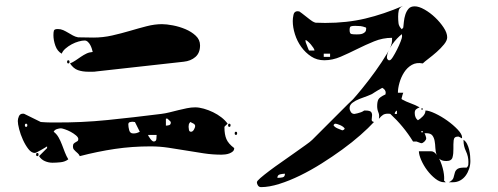

<svg xmlns="http://www.w3.org/2000/svg" viewBox="-20 -740 2040 787"><path d="M373 -447Q371 -446 359 -446Q347 -446 342 -446Q318 -446 299.5 -452.5Q281 -459 267 -480Q279 -485 290 -492.5Q301 -500 312 -507.5Q323 -515 334.5 -520.5Q346 -526 360 -527Q359 -532 356.5 -540Q354 -548 350 -555.5Q346 -563 340 -568.5Q334 -574 327 -574Q317 -574 302.5 -570Q288 -566 274 -558.5Q260 -551 248.5 -541Q237 -531 233 -520Q215 -530 207 -552.5Q199 -575 199 -596Q199 -608 201 -614.5Q203 -621 217 -621Q229 -621 239 -616.5Q249 -612 259 -606Q269 -600 279 -594.5Q289 -589 300 -587L363 -586Q402 -586 439.5 -594.5Q477 -603 512.5 -613.5Q548 -624 581 -632.5Q614 -641 644 -641Q662 -641 688.5 -636Q715 -631 740 -620.5Q765 -610 782.5 -593.5Q800 -577 800 -554Q800 -523 781 -506.5Q762 -490 733 -487ZM260 -480Q255 -480 255 -486.5Q255 -493 260 -493Q265 -493 265 -486.5Q265 -480 260 -480ZM900 -217Q900 -189 908 -170Q916 -151 940 -133Q940 -124 934 -119Q928 -114 920 -111Q912 -108 903 -107Q894 -106 888 -106Q851 -106 815 -111.5Q779 -117 743 -123Q707 -129 670.5 -134.5Q634 -140 597 -140Q521 -140 450.5 -129.5Q380 -119 307 -100Q304 -107 299 -111.5Q294 -116 289.5 -120Q285 -124 282 -128Q279 -132 279 -140Q279 -148 282.5 -151.5Q286 -155 290 -157Q294 -159 297.5 -161.5Q301 -164 301 -170Q301 -177 291.5 -185Q282 -193 270 -199.5Q258 -206 246 -210Q234 -214 230 -214Q223 -214 213.5 -211Q204 -208 200 -200Q212 -191 220 -177Q228 -163 234 -147Q240 -131 246 -115.5Q252 -100 260 -87Q247 -77 229 -75Q211 -73 195 -73Q179 -73 164 -79.5Q149 -86 140 -100L173 -133V-140Q170 -138 162.5 -133.5Q155 -129 147 -124.5Q139 -120 132 -116.5Q125 -113 123 -113Q109 -113 96.5 -129Q84 -145 74 -167Q64 -189 58.5 -210.5Q53 -232 53 -244Q53 -253 57.5 -263.5Q62 -274 74 -274Q79 -274 80 -273L147 -240Q147 -240 153.5 -239.5Q160 -239 169 -238.5Q178 -238 187 -238Q196 -238 202 -238Q313 -237 421 -248Q529 -259 640 -273Q657 -275 675 -279.5Q693 -284 711 -288.5Q729 -293 746.5 -296.5Q764 -300 780 -300Q796 -300 815.5 -294.5Q835 -289 853.5 -280Q872 -271 887.5 -259Q903 -247 913 -233Q912 -232 906.5 -227Q901 -222 900 -220ZM680 -240Q679 -242 673.5 -247Q668 -252 667 -253Q666 -254 663 -254Q661 -254 660 -253V-225Q666 -225 673 -227Q680 -229 680 -237ZM533 -240H530Q528 -240 527 -240.5Q526 -241 525 -241Q520 -241 513 -239.5Q506 -238 506 -230Q506 -220 509.5 -206.5Q513 -193 526 -193Q534 -193 539.5 -194.5Q545 -196 553 -200ZM780 -223Q780 -230 772 -234Q764 -238 760 -240Q755 -234 754 -230Q753 -226 753 -220Q753 -215 754.5 -207.5Q756 -200 763 -200Q770 -200 775 -209Q780 -218 780 -223ZM87 -220Q92 -220 92 -226.5Q92 -233 87 -233Q82 -233 82 -226.5Q82 -220 87 -220ZM920 -220Q915 -220 915 -226.5Q915 -233 920 -233Q925 -233 925 -226.5Q925 -220 920 -220ZM947 -187Q942 -187 942 -193.5Q942 -200 947 -200Q952 -200 952 -193.5Q952 -187 947 -187ZM587 -187Q587 -185 589.5 -181Q592 -177 595.5 -172Q599 -167 603 -163.5Q607 -160 610 -160Q620 -160 621 -170.5Q622 -181 622 -187ZM133 -100Q128 -100 128 -106.5Q128 -113 133 -113Q138 -113 138 -106.5Q138 -100 133 -100Z M1640 -720Q1636 -718 1635 -718ZM1635 -718Q1634 -717 1633.5 -717Q1633 -717 1632 -716ZM1856 -180Q1841 -180 1839.5 -164.5Q1838 -149 1838.5 -130Q1839 -111 1835 -95.5Q1831 -80 1810 -80Q1799 -80 1792 -82.5Q1785 -85 1780 -90Q1786 -78 1790.5 -64.5Q1795 -51 1797.5 -38.5Q1800 -26 1800.5 -15.5Q1801 -5 1800 0L1807 7H1800Q1783 7 1764.5 -7.5Q1746 -22 1731 -42Q1716 -62 1706.5 -84Q1697 -106 1697 -120H1747Q1760 -120 1770 -105Q1765 -118 1764.5 -133.5Q1764 -149 1761.5 -162.5Q1759 -176 1752 -185Q1745 -194 1727 -194Q1722 -194 1720 -193Q1722 -191 1724.5 -183.5Q1727 -176 1727 -173Q1727 -167 1720 -160Q1713 -153 1707 -153Q1705 -153 1696.5 -156.5Q1688 -160 1687 -160H1673Q1635 -222 1580 -273Q1577 -274 1570 -274Q1558 -274 1550.5 -269.5Q1543 -265 1533 -253Q1536 -268 1531 -279.5Q1526 -291 1526 -305Q1526 -323 1531 -332.5Q1536 -342 1560 -353Q1561 -356 1561 -360Q1561 -372 1547 -380Q1543 -378 1530 -370.5Q1517 -363 1513 -360Q1504 -353 1487 -347Q1470 -341 1453.5 -334.5Q1437 -328 1425 -319Q1413 -310 1413 -297Q1413 -289 1418 -281Q1423 -273 1433 -273Q1435 -273 1445 -275.5Q1455 -278 1460 -280Q1461 -280 1466.5 -283Q1472 -286 1473 -287H1477Q1497 -287 1501.5 -280.5Q1506 -274 1505 -265.5Q1504 -257 1503.5 -249.5Q1503 -242 1513 -240Q1491 -216 1457.5 -186.5Q1424 -157 1383.5 -127.5Q1343 -98 1298.5 -70Q1254 -42 1210 -20.5Q1166 1 1124.5 14Q1083 27 1050 27Q1042 27 1037.5 20.5Q1033 14 1033 7Q1033 2 1047.5 -10.5Q1062 -23 1084.5 -40Q1107 -57 1134.5 -76Q1162 -95 1187 -113Q1212 -131 1232 -145Q1252 -159 1260 -167Q1266 -173 1279 -186Q1292 -199 1308.5 -215.5Q1325 -232 1343 -250Q1361 -268 1377.5 -284.5Q1394 -301 1407 -314Q1420 -327 1427 -333Q1439 -346 1465.5 -378.5Q1492 -411 1519 -448.5Q1546 -486 1566.5 -520.5Q1587 -555 1587 -573V-585Q1549 -585 1513.5 -570.5Q1478 -556 1444 -539Q1410 -522 1376.5 -507.5Q1343 -493 1309 -493Q1279 -493 1255.5 -508.5Q1232 -524 1215 -547.5Q1198 -571 1189 -599.5Q1180 -628 1180 -654Q1180 -665 1183 -679.5Q1186 -694 1200 -694Q1204 -694 1207 -693Q1210 -691 1217.5 -685.5Q1225 -680 1233.5 -673Q1242 -666 1249.5 -660.5Q1257 -655 1260 -653Q1261 -652 1266.5 -649.5Q1272 -647 1273 -647L1313 -646Q1402 -646 1477.5 -664Q1553 -682 1632 -716Q1617 -709 1614.5 -697.5Q1612 -686 1612 -672Q1612 -657 1613.5 -644.5Q1615 -632 1627 -620L1633 -627Q1634 -636 1635.5 -651Q1637 -666 1641.5 -680Q1646 -694 1654.5 -704Q1663 -714 1680 -714Q1697 -714 1720 -701Q1743 -688 1763.5 -668.5Q1784 -649 1798.5 -627Q1813 -605 1813 -587Q1813 -574 1800 -558Q1787 -542 1770 -527Q1753 -512 1736.5 -499.5Q1720 -487 1713 -480Q1687 -485 1668 -474Q1649 -463 1636.5 -443.5Q1624 -424 1617.5 -401Q1611 -378 1611 -360H1633Q1632 -358 1629.5 -350Q1627 -342 1627 -340Q1626 -339 1626 -337Q1626 -334 1627 -333Q1645 -323 1663.5 -316.5Q1682 -310 1700 -300Q1690 -296 1685 -291.5Q1680 -287 1680 -277Q1680 -257 1693 -247Q1702 -252 1713 -263Q1724 -274 1724 -287Q1738 -287 1763.5 -275Q1789 -263 1813.5 -245.5Q1838 -228 1856 -209Q1874 -190 1874 -177Q1874 -174 1873 -173Q1872 -174 1867 -176.5Q1862 -179 1860 -180ZM1442 -599Q1448 -599 1454.5 -599.5Q1461 -600 1467 -602.5Q1473 -605 1477 -609.5Q1481 -614 1481 -623Q1481 -626 1480 -627Q1467 -632 1458 -633Q1449 -634 1436 -634Q1424 -634 1418.5 -632Q1413 -630 1413 -617Q1413 -602 1420.5 -600.5Q1428 -599 1442 -599ZM1577 -493Q1582 -493 1590.5 -506.5Q1599 -520 1607.5 -537Q1616 -554 1622 -569.5Q1628 -585 1628 -590Q1628 -597 1627 -600Q1618 -593 1607.5 -582Q1597 -571 1587.5 -557.5Q1578 -544 1572 -530Q1566 -516 1566 -503Q1566 -500 1567 -500Q1568 -496 1573 -493ZM1269 -533Q1269 -537 1264.5 -544Q1260 -551 1254 -558Q1248 -565 1241.5 -570.5Q1235 -576 1232 -576L1233 -567Q1236 -559 1241 -546Q1246 -533 1247 -533ZM1333 -520H1307V-507H1333ZM1707 -293Q1706 -296 1710 -296Q1714 -296 1713 -293Q1713 -290 1710 -290Q1707 -290 1707 -293ZM1607 -287Q1598 -282 1598 -273H1607ZM1387 -207Q1391 -208 1393 -213Q1388 -221 1374.5 -227Q1361 -233 1353 -233Q1352 -233 1349.5 -230.5Q1347 -228 1347 -227Q1351 -219 1364 -213.5Q1377 -208 1380 -207Q1381 -206 1383 -206Q1386 -206 1387 -207ZM1713 -200Q1714 -203 1710 -203Q1706 -203 1707 -200Q1707 -197 1710 -197Q1713 -197 1713 -200ZM1880 -167Q1889 -161 1894.5 -150Q1900 -139 1903 -126.5Q1906 -114 1907 -101.5Q1908 -89 1908 -80Q1908 -64 1903 -48.5Q1898 -33 1889 -20.5Q1880 -8 1866.5 -0.5Q1853 7 1837 7H1820Q1836 -1 1839 -12Q1842 -23 1844.5 -32.5Q1847 -42 1856 -48Q1865 -54 1893 -53Q1899 -59 1899.5 -64Q1900 -69 1900 -76Q1900 -99 1890 -120Q1880 -141 1880 -163ZM1117 -11Q1128 -11 1138 -13Q1148 -15 1148 -28Q1140 -28 1128.5 -25.5Q1117 -23 1117 -11Z"/></svg>

Font: Genkaimincho
Style: Regular
Weight: 800
Designer: Dr. Ken Lunde (project architect, glyph set definition & overall production); Masataka HATTORI \u670D \u90E8 \u6B63 \u8C
Foundry: Adobe Systems Incorporated
Version: Version 1.00